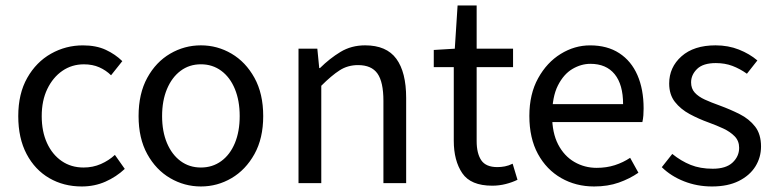

<svg xmlns="http://www.w3.org/2000/svg" viewBox="-20 -662 2803 694"><path d="M275.4 12Q210.1 12 158.2 -18.1Q106.3 -48.2 76.2 -105.1Q46 -162.1 46 -242.3Q46 -323.5 78.5 -380.6Q110.9 -437.7 164.3 -467.9Q217.7 -498 279.7 -498Q327.8 -498 362.3 -481.9Q396.9 -465.8 422.1 -441L381.4 -389.9Q363.1 -408 338.7 -418.8Q314.4 -429.5 283.3 -429.5Q239.7 -429.5 205.4 -405.9Q171.2 -382.3 151 -340.4Q130.8 -298.5 130.8 -242.3Q130.8 -186.7 149.9 -145Q169 -103.3 203 -79.9Q236.9 -56.5 282.1 -56.5Q315.7 -56.5 344.7 -69.2Q373.7 -82 395.3 -102.1L431 -51.5Q400.4 -22.8 361.1 -5.4Q321.7 12 275.4 12Z M706.2 12Q646.6 12 595.1 -18.1Q543.7 -48.1 512.3 -105Q480.9 -161.9 480.9 -242.4Q480.9 -323.5 512.3 -380.8Q543.7 -438 595.1 -468Q646.6 -498.1 706.2 -498.1Q765.7 -498.1 816.9 -468Q868 -438 899.7 -380.8Q931.4 -323.5 931.4 -242.4Q931.4 -161.9 899.7 -105Q868 -48.1 816.9 -18.1Q765.7 12 706.2 12ZM706.2 -56.5Q748 -56.5 779.8 -79.7Q811.6 -102.9 829 -144.8Q846.4 -186.7 846.4 -242.4Q846.4 -298.1 829 -340.3Q811.6 -382.6 779.8 -406.1Q748 -429.6 706.2 -429.6Q664.4 -429.6 632.9 -406.1Q601.4 -382.6 583.6 -340.3Q565.9 -298.1 565.9 -242.4Q565.9 -186.7 583.6 -144.8Q601.4 -102.9 632.9 -79.7Q664.4 -56.5 706.2 -56.5Z M1059 0V-486.1H1127L1133.9 -416H1136.6Q1171.7 -450.7 1210.8 -474.4Q1250 -498.1 1299.7 -498.1Q1377 -498.1 1412.6 -449.5Q1448.1 -401 1448.1 -308V0H1365.9V-297.4Q1365.9 -365.6 1344.4 -396.1Q1322.9 -426.7 1274.2 -426.7Q1236.9 -426.7 1207.6 -407.8Q1178.3 -389 1141.3 -352V0Z M1759.2 9.2Q1681.5 9.2 1650.9 -36Q1620.2 -81.3 1620.2 -153.3V-419.3H1547.9V-481.4L1623.9 -486L1634 -642.3H1702.9V-486H1834.5V-419.3H1702.9V-151.8Q1702.9 -107.6 1719.5 -82.8Q1736.2 -58 1777.7 -58Q1791.1 -58 1804.9 -60.6Q1818.7 -63.2 1833 -70.3L1850.5 -12.2Q1831.5 -2.8 1807.8 3.2Q1784.1 9.2 1759.2 9.2Z M2127.4 12Q2061.8 12 2008.7 -18.3Q1955.5 -48.6 1924.4 -105.5Q1893.4 -162.5 1893.4 -242.9Q1893.4 -322.1 1925.1 -379.2Q1956.7 -436.4 2006.8 -467.2Q2056.8 -498 2112.9 -498Q2175.3 -498 2218.5 -469.7Q2261.8 -441.5 2284.1 -390.3Q2306.4 -339.2 2306.4 -270Q2306.4 -257.5 2305.5 -245.2Q2304.6 -232.9 2301.9 -220.8H1952.3V-285.6H2232.2Q2232.2 -356.4 2201.7 -393.9Q2171.1 -431.3 2114.1 -431.3Q2080.7 -431.3 2049 -412.7Q2017.3 -394 1996.5 -352.8Q1975.7 -311.5 1975.7 -243.7Q1975.7 -181.8 1997.4 -139.9Q2019.2 -98 2056.1 -76.6Q2092.9 -55.3 2136.7 -55.3Q2172.2 -55.3 2202.4 -65Q2232.7 -74.8 2257.7 -91.6L2287.6 -37.7Q2256.3 -16 2216.7 -2Q2177.1 12 2127.4 12Z M2553.5 12Q2499.8 12 2452.6 -6.6Q2405.4 -25.1 2372.1 -57.7L2410 -105.6Q2441.8 -79.9 2476.4 -66Q2511 -52.1 2556.2 -52.1Q2604.1 -52.1 2627.9 -74.4Q2651.7 -96.8 2651.7 -127.6Q2651.7 -152.6 2635.6 -169.2Q2619.5 -185.7 2594.6 -197.4Q2569.6 -209 2542 -219Q2505.8 -232 2473 -249.6Q2440.2 -267.3 2419.5 -293.7Q2398.8 -320.2 2398.8 -360.1Q2398.8 -418.9 2443.4 -458.5Q2488 -498.1 2566.5 -498.1Q2612.1 -498.1 2650.9 -482.8Q2689.7 -467.4 2717.6 -443.5L2679.8 -395.5Q2654.3 -413.6 2627.3 -423.8Q2600.3 -434 2567.5 -434Q2521.4 -434 2499.7 -412.8Q2478 -391.6 2478 -364.3Q2478 -341.9 2491.2 -327.3Q2504.4 -312.7 2527.7 -302Q2551 -291.4 2581.1 -280.7Q2619.1 -266.8 2653.5 -249.5Q2688 -232.1 2709.4 -204.5Q2730.8 -176.9 2730.8 -132.5Q2730.8 -93.1 2710.4 -60.3Q2690 -27.6 2650.4 -7.8Q2610.8 12 2553.5 12Z"/></svg>

Font: Source Sans 3 VF
Style: Regular
Weight: 200
Designer: Paul D. Hunt
Foundry: Adobe
Version: Version 3.046;hotconv 1.0.118;makeotfexe 2.5.65603